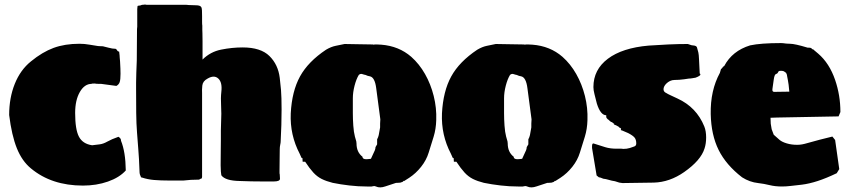

<svg xmlns="http://www.w3.org/2000/svg" viewBox="-20 -782 3710 838"><path d="M497 -185Q508 -178 508 -170V-168Q528 -119 529 -38Q501 -7 451 10.5Q401 28 342 28Q205 28 115 -47Q76 -79 53.5 -135Q31 -191 20 -280Q20 -355 44.5 -416Q69 -477 115 -514Q165 -555 214 -573Q263 -591 327 -591Q340 -591 349 -590Q358 -589 371 -587Q384 -585 408 -581Q412 -581 417 -580.5Q422 -580 429 -580L453 -574Q471 -569 484 -569Q487 -569 488 -566Q490 -565 490.5 -563.5Q491 -562 492 -561Q495 -557 498 -557H500L502 -540Q502 -537 502.5 -531Q503 -525 504 -514Q505 -496 505.5 -483.5Q506 -471 506 -460Q506 -435 502.5 -424Q499 -413 488 -407L421 -416H410Q401 -416 399 -416.5Q397 -417 394.5 -417.5Q392 -418 381 -417L380 -416Q349 -416 328.5 -380.5Q308 -345 308 -289Q308 -217 324.5 -185.5Q341 -154 382 -148L415 -152Q431 -154 448.5 -164Q466 -174 497 -185Z M1205 -164Q1205 -159 1203 -150Q1201 -141 1201 -130Q1201 -112 1200.5 -88Q1200 -64 1200 -39Q1200 -33 1200 -28Q1200 -23 1201 -21Q1201 -16 1201.5 -11Q1202 -6 1202 -2Q1202 10 1175 10H1126Q1101 10 1076.5 9.5Q1052 9 1027 8Q963 7 946 -17Q945 -22 944 -33.5Q943 -45 943 -61Q943 -99 943.5 -122Q944 -145 944 -170V-189Q944 -198 944 -212.5Q944 -227 945 -249Q947 -287 945 -320.5Q943 -354 946 -381Q951 -422 933 -439Q915 -456 886 -439Q865 -428 863 -408.5Q861 -389 862 -375V-10Q861 -8 861 -5Q860 -2 857 -2Q856 -2 855.5 -2Q855 -2 853 0Q853 0 848 2Q830 2 813 3Q796 4 780 6H721Q680 6 652 3.5Q624 1 600 -7Q594 -7 594 -13Q589 -21 589 -33Q587 -92 583.5 -132Q580 -172 578 -204Q575 -242 574.5 -289Q574 -336 574 -393V-422L575 -466L577 -518L578 -655Q579 -660 579 -665.5Q579 -671 579 -680V-724Q579 -735 579 -742Q579 -749 580 -753Q580 -757 583 -757Q592 -757 600 -761Q602 -761 604 -761Q606 -761 610 -762Q612 -762 615 -762Q618 -762 620 -761H777Q787 -761 793.5 -761Q800 -761 804 -760L835 -759Q855 -759 859 -750Q861 -746 861.5 -736Q862 -726 862 -712V-688Q862 -675 863 -670V-652Q863 -651 863.5 -637Q864 -623 864 -602.5Q864 -582 864 -562Q864 -542 864 -529Q864 -516 864 -517V-522Q898 -556 945.5 -565.5Q993 -575 1039 -575Q1118 -575 1156 -537.5Q1194 -500 1201 -442Q1204 -419 1206.5 -389Q1209 -359 1209 -304Q1209 -271 1208 -236.5Q1207 -202 1205 -164Z M1581 32Q1544 32 1505 27.5Q1466 23 1432 16Q1404 9 1384 -1Q1364 -11 1347.5 -29Q1331 -47 1312 -76H1301L1300 -92Q1299 -92 1298.5 -92.5Q1298 -93 1296 -93L1288 -111Q1245 -193 1249 -287Q1254 -384 1289.5 -448.5Q1325 -513 1403 -565Q1425 -578 1445 -582Q1465 -586 1484 -590Q1510 -590 1541 -589Q1572 -588 1603 -588H1607Q1609 -588 1609 -587Q1614 -588 1624 -588Q1634 -588 1644 -587Q1721 -581 1775 -534Q1810 -503 1835 -459Q1860 -415 1873 -363Q1886 -311 1884 -258Q1883 -219 1872.5 -185Q1862 -151 1851 -116Q1841 -83 1818 -54Q1795 -25 1766 -6L1744 8Q1743 9 1743 7.5Q1743 6 1738 11Q1736 13 1733 13Q1729 16 1715 16H1709Q1686 23 1662 31.5Q1638 40 1621 32Q1615 29 1609.5 30.5Q1604 32 1602 32ZM1579 -87Q1585 -87 1591.5 -88Q1598 -89 1599 -89L1616 -126Q1617 -129 1618 -132.5Q1619 -136 1619 -140L1626 -152V-174Q1631 -183 1633 -192.5Q1635 -202 1639 -226V-243L1640 -261L1622 -397Q1616 -445 1594 -449Q1583 -451 1580 -453Q1577 -455 1570 -456Q1567 -457 1560 -459Q1553 -461 1546 -455Q1535 -437 1527.5 -408Q1520 -379 1520 -353V-323Q1520 -314 1520 -288Q1520 -262 1522 -233.5Q1524 -205 1529 -186Q1534 -170 1535 -165Q1536 -160 1536 -156Q1536 -118 1562 -98Q1562 -87 1579 -87Z M2241 32Q2204 32 2165 27.5Q2126 23 2092 16Q2064 9 2044 -1Q2024 -11 2007.5 -29Q1991 -47 1972 -76H1961L1960 -92Q1959 -92 1958.5 -92.5Q1958 -93 1956 -93L1948 -111Q1905 -193 1909 -287Q1914 -384 1949.5 -448.5Q1985 -513 2063 -565Q2085 -578 2105 -582Q2125 -586 2144 -590Q2170 -590 2201 -589Q2232 -588 2263 -588H2267Q2269 -588 2269 -587Q2274 -588 2284 -588Q2294 -588 2304 -587Q2381 -581 2435 -534Q2470 -503 2495 -459Q2520 -415 2533 -363Q2546 -311 2544 -258Q2543 -219 2532.5 -185Q2522 -151 2511 -116Q2501 -83 2478 -54Q2455 -25 2426 -6L2404 8Q2403 9 2403 7.5Q2403 6 2398 11Q2396 13 2393 13Q2389 16 2375 16H2369Q2346 23 2322 31.5Q2298 40 2281 32Q2275 29 2269.5 30.5Q2264 32 2262 32ZM2239 -87Q2245 -87 2251.5 -88Q2258 -89 2259 -89L2276 -126Q2277 -129 2278 -132.5Q2279 -136 2279 -140L2286 -152V-174Q2291 -183 2293 -192.5Q2295 -202 2299 -226V-243L2300 -261L2282 -397Q2276 -445 2254 -449Q2243 -451 2240 -453Q2237 -455 2230 -456Q2227 -457 2220 -459Q2213 -461 2206 -455Q2195 -437 2187.5 -408Q2180 -379 2180 -353V-323Q2180 -314 2180 -288Q2180 -262 2182 -233.5Q2184 -205 2189 -186Q2194 -170 2195 -165Q2196 -160 2196 -156Q2196 -118 2222 -98Q2222 -87 2239 -87Z M2697 17 2683 15 2664 9Q2650 7 2637 3Q2624 -1 2613 -2Q2608 -4 2603 -6Q2598 -8 2594 -8Q2592 -10 2588.5 -12.5Q2585 -15 2584 -16L2564 -136V-144Q2564 -156 2570 -156Q2601 -146 2622 -139.5Q2643 -133 2671 -133Q2687 -133 2692 -133Q2697 -133 2699 -132Q2716 -132 2729 -136Q2742 -140 2749 -143Q2757 -146 2757 -156Q2757 -172 2750 -181Q2743 -190 2722 -201L2694 -213Q2688 -213 2690.5 -217.5Q2693 -222 2682 -226Q2682 -227 2681 -228L2680 -229Q2677 -230 2673.5 -232.5Q2670 -235 2664 -237L2658 -239Q2661 -239 2661 -240Q2661 -243 2658 -243Q2657 -243 2654.5 -246Q2652 -249 2647 -250Q2642 -253 2639 -256.5Q2636 -260 2633 -261Q2626 -267 2626 -272V-279Q2601 -279 2585 -330Q2579 -354 2574.5 -371.5Q2570 -389 2570 -402Q2570 -478 2633 -525.5Q2696 -573 2811 -583Q2852 -586 2897 -588Q2942 -590 2982 -590Q2989 -588 2994 -586Q2999 -584 3003 -584Q3020 -583 3022 -575Q3024 -567 3028 -553Q3030 -545 3031 -522Q3032 -499 3034 -461Q3037 -460 3037 -457Q3037 -451 3016 -443Q3009 -442 3001 -440.5Q2993 -439 2986 -439L2966 -436Q2944 -433 2924 -433Q2904 -433 2887 -416Q2876 -404 2876 -392.5Q2876 -381 2888 -376Q2894 -372 2906 -366.5Q2918 -361 2937 -352Q3020 -314 3054 -230Q3058 -220 3060 -208Q3062 -196 3062 -182Q3062 -155 3055 -134Q3039 -82 2966 -31Q2903 13 2834 15Z M3389 -594Q3393 -594 3398 -593.5Q3403 -593 3410 -592Q3412 -592 3417 -591.5Q3422 -591 3428 -591Q3449 -591 3505 -574H3511Q3518 -574 3522 -571Q3523 -570 3524 -568.5Q3525 -567 3526 -567Q3531 -567 3532 -564L3551 -548Q3600 -506 3625 -433Q3648 -366 3648 -293L3640 -274L3372 -269L3343 -268L3344 -242L3348 -218L3357 -194L3383 -171Q3394 -162 3414.5 -156Q3435 -150 3457 -150H3462Q3479 -150 3504 -157.5Q3529 -165 3557 -172L3613 -186L3625 -171L3643 -44L3632 -26Q3586 -4 3549 8Q3512 20 3480 24Q3452 27 3431.5 29.5Q3411 32 3393 32Q3363 32 3339 26Q3315 20 3289 17Q3252 13 3219 -8Q3149 -62 3116.5 -127.5Q3084 -193 3082 -284Q3080 -387 3122 -464L3127 -481Q3131 -483 3131.5 -484.5Q3132 -486 3133 -486L3135 -490L3141 -494Q3176 -560 3254 -584Q3301 -594 3389 -594ZM3389 -473Q3386 -473 3382 -472.5Q3378 -472 3376 -467Q3374 -461 3367 -459Q3360 -457 3357 -434Q3354 -409 3351.5 -395Q3349 -381 3359 -381L3425 -382L3422 -412L3419 -431L3415 -452Q3415 -456 3413.5 -458Q3412 -460 3411 -464L3401 -471Q3395 -473 3389 -473Z"/></svg>

Font: Sigmar
Style: Regular
Weight: 400
Designer: Vernon Adams
Foundry: Vernon Adams
Version: Version 1.000; ttfautohint (v1.8.4.7-5d5b);gftools[0.9.24]